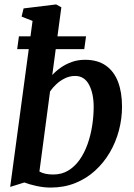

<svg xmlns="http://www.w3.org/2000/svg" viewBox="-20 -837 606 867"><path d="M216 -498Q231.5 -515.5 253.8 -531.2Q276 -547 303.8 -557Q331.5 -567 364 -567Q420.5 -567 457.5 -541.2Q494.5 -515.5 512.8 -468Q531 -420.5 531 -355.5Q531 -301 517 -248Q503 -195 475.8 -148.5Q448.5 -102 409.2 -66.2Q370 -30.5 319.5 -10.2Q269 10 208.5 10Q178 10 144.8 2.8Q111.5 -4.5 90 -13L26 7L127 -742.5L77.5 -762L86.5 -799L233.5 -817L257 -804ZM158 -62.5Q171 -55 187 -52Q203 -49 220.5 -49Q259 -49 288.8 -67.2Q318.5 -85.5 340 -116.2Q361.5 -147 375.5 -186.5Q389.5 -226 396.2 -269.2Q403 -312.5 403 -354Q403 -415 382 -454.5Q361 -494 319.5 -494Q294.5 -494 272.8 -483.2Q251 -472.5 234 -456.5Q217 -440.5 206 -424ZM65.5 -673H368.5L360.5 -615H57.5Z"/></svg>

Font: Merriweather 20pt SemiBold
Style: Italic
Weight: 600
Italic angle: -7.8°
Version: Version 2.101